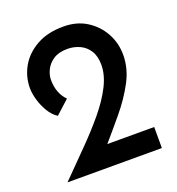

<svg xmlns="http://www.w3.org/2000/svg" viewBox="-123 -767 797 866"><g transform="rotate(-20 275.5 -333.5)"><path d="M54 0Q116 -63 174.5 -122Q233 -181 279 -236.5Q325 -292 352 -345Q379 -398 379 -447Q379 -488 362 -514.5Q345 -541 317.5 -553.5Q290 -566 259 -566Q217 -566 191.5 -549Q166 -532 154 -507.5Q142 -483 142 -460Q142 -427 152 -401Q162 -375 181 -356L116 -297Q92 -312 75 -340.5Q58 -369 49 -400.5Q40 -432 40 -457Q40 -512 67 -559.5Q94 -607 147 -637Q200 -667 276 -667Q340 -667 387 -637.5Q434 -608 460.5 -560Q487 -512 487 -455Q487 -390 454 -328Q421 -266 371 -206Q321 -146 269 -86L222 -101H507V0Z"/></g></svg>

Font: Reem Kufi Fun
Style: Regular
Weight: 400
Designer: Khaled Hosny
Version: Version 1.005